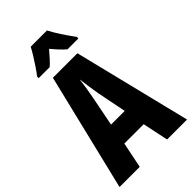

<svg xmlns="http://www.w3.org/2000/svg" viewBox="-277 -1016 1102 1102"><g transform="rotate(-45 274.0 -465.0)"><path d="M386 0 353 -157H196L164 0H0L173 -714H372L548 0ZM295 -464Q289 -501 283.5 -536Q278 -571 275 -599Q269 -542 254 -466L219 -288H330ZM341 -930Q358 -897 382.5 -859.5Q407 -822 436 -783V-770H348Q317 -796 275 -847Q254 -822 235.5 -802Q217 -782 203 -770H114V-783Q129 -802 147.5 -829.5Q166 -857 183 -884.5Q200 -912 209 -930Z"/></g></svg>

Font: Noto Sans Ethiopic ExtraCondensed ExtraBold
Style: Regular
Weight: 800
Width: 2
Designer: Monotype Design Team
Foundry: Monotype Imaging Inc.
Version: Version 2.102; ttfautohint (v1.8.4.7-5d5b)